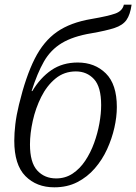

<svg xmlns="http://www.w3.org/2000/svg" viewBox="-20 -790 582 820"><path d="M212 10Q136 10 88.5 -38Q41 -86 41 -189Q41 -221 45.5 -259.5Q50 -298 61 -343Q90 -463 128 -538.5Q166 -614 223.5 -654Q281 -694 371 -709Q441 -721 472 -732Q503 -743 509 -770H542Q536 -727 520 -704.5Q504 -682 469 -670.5Q434 -659 371 -648Q292 -635 244 -606Q196 -577 167.5 -527Q139 -477 115 -401H118Q152 -458 199.5 -490.5Q247 -523 312 -523Q385 -523 432 -476.5Q479 -430 479 -333Q479 -291 468.5 -244.5Q458 -198 437.5 -153Q417 -108 385 -71Q353 -34 310 -12Q267 10 212 10ZM220 -28Q259 -28 290 -48.5Q321 -69 344 -103.5Q367 -138 382 -179.5Q397 -221 404.5 -263Q412 -305 412 -341Q412 -419 381.5 -452Q351 -485 304 -485Q254 -485 217 -454.5Q180 -424 156 -376Q132 -328 120 -274Q108 -220 108 -173Q108 -96 139 -62Q170 -28 220 -28Z"/></svg>

Font: Noto Serif SemiCondensed Light
Style: Italic
Weight: 300
Width: 4
Italic angle: -12°
Designer: Monotype Design Team
Foundry: Monotype Imaging Inc.
Version: Version 2.013; ttfautohint (v1.8.4.7-5d5b)